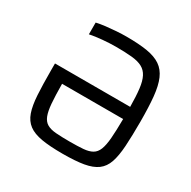

<svg xmlns="http://www.w3.org/2000/svg" viewBox="-157 -850 1010 1013"><g transform="rotate(30 348.5 -344.0)"><path d="M348.1 8Q270.8 8 220.4 -0.6Q170 -9.3 140.7 -31.2Q111.4 -53.1 97.6 -92.6Q83.9 -132.2 80.1 -193.8Q76.4 -255.4 76.4 -344V-384.6H534.4Q533.8 -449.7 528.6 -492.8Q523.4 -536 509.9 -562Q496.5 -587.9 472.3 -600.9Q448 -614 408.5 -617.9Q368.9 -621.8 311.6 -621.8Q274.8 -621.8 230.7 -617.9Q186.7 -614 154.3 -607.2V-678.7Q177.8 -684.2 208.9 -687.9Q239.9 -691.5 272.5 -693.8Q305 -696 333.6 -696Q407.8 -696 459 -687.6Q510.2 -679.2 542 -657.5Q573.8 -635.8 590.8 -596.5Q607.9 -557.2 614.1 -495.1Q620.3 -433 620.3 -344Q620.3 -255.4 616.3 -193.8Q612.3 -132.2 598.8 -92.6Q585.3 -53.1 555.8 -31.2Q526.2 -9.3 475.8 -0.6Q425.4 8 348.1 8ZM348.1 -66.2Q398.7 -66.2 431.9 -68.9Q465 -71.6 485.4 -83.4Q505.8 -95.1 516.1 -121.1Q526.4 -147.1 530.1 -192.7Q533.8 -238.3 534.4 -310.4H162.4Q163 -238.3 166.6 -192.7Q170.3 -147.1 180.6 -121.1Q191 -95.1 211.1 -83.4Q231.2 -71.6 264.9 -68.9Q298.5 -66.2 348.1 -66.2Z"/></g></svg>

Font: Saira Thin
Style: Regular
Weight: 100
Designer: Hector Gatti with collaboration of the Omnibus-Type team
Foundry: Omnibus-Type
Version: Version 1.101